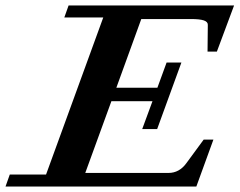

<svg xmlns="http://www.w3.org/2000/svg" viewBox="-70 -683 877 703"><path d="M-49.8 0 -34.2 -43.9H98.6L308.1 -619.1H165.5L181.2 -663.1H787.1L724.1 -494.1H689.9L690.9 -591.8Q691.4 -603 676.5 -608.2Q661.6 -613.3 628.4 -613.3H447.3L356 -361.8H506.3L540 -454.1H594.2L505.4 -210.4H450.7L488.3 -312.5H337.9L242.2 -49.8H546.9Q586.4 -49.8 612.3 -85.4L675.8 -171.9H711.4L648.9 0Z"/></svg>

Font: Elstob 6pt
Style: Italic
Weight: 700
Italic angle: -20°
Designer: Peter S. Baker
Version: Version 1.015